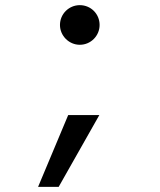

<svg xmlns="http://www.w3.org/2000/svg" viewBox="-20 -568 620 746"><path d="M128 158H208L366 -121H245ZM213 -471C213 -429 248 -394 290 -394C333 -394 367 -429 367 -471C367 -514 333 -548 290 -548C248 -548 213 -514 213 -471Z"/></svg>

Font: CommitMono-dimboump
Style: Regular
Weight: 400
Monospace: yes
Designer: Eigil Nikolajsen
Foundry: Eigil Nikolajsen
Version: Version 1.143